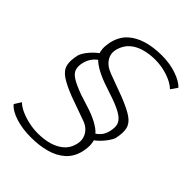

<svg xmlns="http://www.w3.org/2000/svg" viewBox="-252 -835 1147 1147"><g transform="rotate(45 321.0 -262.0)"><path d="M221 188Q150 188 92.5 170Q35 152 8 120L35 77Q54 96 86 110.5Q118 125 156.5 133.5Q195 142 233 142Q285 142 327.5 130Q370 118 400.5 92.5Q431 67 442 26Q455 -17 435 -53Q415 -89 371 -104L223 -157Q151 -185 114.5 -210Q78 -235 69.5 -269Q61 -303 74 -358Q83 -384 110 -415.5Q137 -447 172 -469L159 -448Q152 -466 150 -488.5Q148 -511 156 -551Q171 -610 209 -644.5Q247 -679 303.5 -695.5Q360 -712 429 -712Q498 -712 553.5 -692.5Q609 -673 635 -645L606 -603Q575 -632 524 -649Q473 -666 418 -666Q370 -666 327.5 -654Q285 -642 255.5 -616.5Q226 -591 213 -549Q200 -506 221.5 -471.5Q243 -437 292 -419L435 -366Q508 -337 543.5 -312Q579 -287 586.5 -253Q594 -219 582 -166Q572 -141 545.5 -109Q519 -77 484 -55L497 -74Q503 -59 505 -35.5Q507 -12 499 28Q485 86 446 121Q407 156 349.5 172Q292 188 221 188ZM127 -349Q118 -314 125.5 -289Q133 -264 164.5 -245Q196 -226 253 -205L350 -174Q402 -156 438 -133.5Q474 -111 487 -88L455 -87Q484 -101 503 -121.5Q522 -142 529 -174Q537 -207 531 -231Q525 -255 495.5 -276Q466 -297 405 -319L305 -353Q253 -372 217 -394Q181 -416 167 -438L199 -437Q171 -422 153.5 -401Q136 -380 127 -349Z"/></g></svg>

Font: Nunito Sans 7pt Expanded ExtraLight
Style: Italic
Weight: 250
Width: 7
Italic angle: -9°
Designer: Vernon Adams
Foundry: Vernon Adams
Version: Version 3.101;gftools[0.9.27]